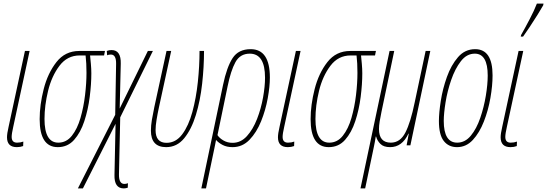

<svg xmlns="http://www.w3.org/2000/svg" viewBox="-20 -810 3049 1070"><path d="M74 10Q93 10 109 4L110 -21Q94 -15 75 -15Q45 -15 45 -47Q45 -65 54 -104L145 -526H119L28 -104Q19 -65 19 -45Q19 10 74 10Z M302 10Q357 10 393 -30.5Q429 -71 450 -135Q471 -199 480 -270Q489 -341 489 -401Q489 -426 486.5 -453.5Q484 -481 482 -501H560L565 -526H422Q343 -526 294.5 -464Q246 -402 223.5 -313.5Q201 -225 201 -146Q201 10 302 10ZM305 -15Q228 -15 228 -147Q228 -222 248 -304Q268 -386 311.5 -443.5Q355 -501 424 -501H457Q462 -459 462 -404Q462 -347 454 -280Q446 -213 428.5 -152.5Q411 -92 380.5 -53.5Q350 -15 305 -15Z M414 240H442L624 -120L618 165Q616 240 670 240Q680 240 692 236L693 211Q683 215 673 215Q642 215 643 161L650 -156L832 -526H804L647 -205L653 -455Q655 -531 602 -531Q587 -531 575 -526L577 -502Q585 -506 598 -506Q628 -506 627 -454L622 -170Z M906 10Q966 10 1006.5 -39.5Q1047 -89 1071.5 -169Q1096 -249 1106.5 -343Q1117 -437 1117 -526H1092Q1092 -442 1082.5 -352.5Q1073 -263 1052 -186Q1031 -109 995.5 -61.5Q960 -14 908 -14Q847 -14 847 -85Q847 -109 852.5 -142.5Q858 -176 866 -213L934 -526H908L840 -213Q832 -175 826.5 -142.5Q821 -110 821 -82Q821 10 906 10Z M1276 -14Q1248 -14 1225.5 -27Q1203 -40 1192 -57L1248 -327Q1266 -416 1292 -463.5Q1318 -511 1372 -511Q1457 -511 1457 -377Q1457 -329 1446 -267Q1435 -205 1412.5 -147Q1390 -89 1356 -51.5Q1322 -14 1276 -14ZM1102 240H1128L1174 20Q1177 5 1179.5 -7Q1182 -19 1184 -30Q1198 -14 1221 -2Q1244 10 1276 10Q1331 10 1370.5 -31Q1410 -72 1435 -134Q1460 -196 1472 -262Q1484 -328 1484 -378Q1484 -536 1377 -536Q1309 -536 1276.5 -486.5Q1244 -437 1223 -337Z M1584 10Q1603 10 1619 4L1620 -21Q1604 -15 1585 -15Q1555 -15 1555 -47Q1555 -65 1564 -104L1655 -526H1629L1538 -104Q1529 -65 1529 -45Q1529 10 1584 10Z M1812 10Q1867 10 1903 -30.5Q1939 -71 1960 -135Q1981 -199 1990 -270Q1999 -341 1999 -401Q1999 -426 1996.5 -453.5Q1994 -481 1992 -501H2070L2075 -526H1932Q1853 -526 1804.5 -464Q1756 -402 1733.5 -313.5Q1711 -225 1711 -146Q1711 10 1812 10ZM1815 -15Q1738 -15 1738 -147Q1738 -222 1758 -304Q1778 -386 1821.5 -443.5Q1865 -501 1934 -501H1967Q1972 -459 1972 -404Q1972 -347 1964 -280Q1956 -213 1938.5 -152.5Q1921 -92 1890.5 -53.5Q1860 -15 1815 -15Z M1989 240H2015L2063 11Q2066 -4 2069 -19Q2072 -34 2074 -49H2076Q2082 -26 2100 -8Q2118 10 2154 10Q2221 10 2256 -65H2258L2246 0H2267L2378 -526H2352L2291 -239Q2268 -127 2239 -71Q2210 -15 2158 -15Q2092 -15 2092 -91Q2092 -110 2096 -134Q2100 -158 2106 -187L2177 -526H2151Z M2527 10Q2578 10 2615 -30Q2652 -70 2676.5 -132.5Q2701 -195 2713 -264Q2725 -333 2725 -390Q2725 -536 2628 -536Q2571 -536 2532.5 -491.5Q2494 -447 2470.5 -381Q2447 -315 2436.5 -248Q2426 -181 2426 -136Q2426 -59 2453 -24.5Q2480 10 2527 10ZM2528 -15Q2453 -15 2453 -136Q2453 -177 2463 -239.5Q2473 -302 2494.5 -364.5Q2516 -427 2548.5 -469Q2581 -511 2626 -511Q2698 -511 2698 -389Q2698 -340 2687.5 -276.5Q2677 -213 2656.5 -153Q2636 -93 2604 -54Q2572 -15 2528 -15Z M2825 10Q2844 10 2860 4L2861 -21Q2845 -15 2826 -15Q2796 -15 2796 -47Q2796 -65 2805 -104L2896 -526H2870L2779 -104Q2770 -65 2770 -45Q2770 10 2825 10ZM2882 -606H2895Q2907 -622 2930.5 -657.5Q2954 -693 2976.5 -729Q2999 -765 3007 -780L3009 -790H2972Q2958 -753 2931 -701.5Q2904 -650 2884 -615Z"/></svg>

Font: Noto Sans Display Condensed Thin
Style: Italic
Weight: 250
Width: 3
Italic angle: -12°
Designer: Monotype Design Team
Foundry: Monotype Imaging Inc.
Version: Version 1.900